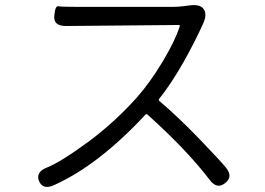

<svg xmlns="http://www.w3.org/2000/svg" viewBox="-20 -722 1040 753"><path d="M863 -4Q831 22 802 -17Q712 -135 558 -273Q554 -276 550 -272Q366 -74 192 4Q148 24 133 -12Q119 -47 164 -65Q218 -86 332 -170Q432 -245 517 -340Q569 -399 617 -479Q667 -562 685 -619Q686 -624 681 -624L239 -620Q189 -620 193 -660Q196 -700 209 -697.5Q222 -695 287 -695H657Q679 -695 701 -698L725 -701Q766 -706 779 -686Q793 -666 777 -630Q744 -557 700 -479Q652 -394 604 -334Q601 -330 605 -326Q676 -266 763 -176Q841 -95 865 -66Q896 -29 863 -4Z"/></svg>

Font: Resource Han Rounded KR Normal
Style: Regular
Weight: 350
Designer: Cyano Hao (round all glyphs); Ryoko NISHIZUKA 西塚涼子 (kana, bopomofo & ideographs); Paul D. Hunt (Latin, Greek & Cyrillic)
Foundry: Cyano Hao
Version: 0.990